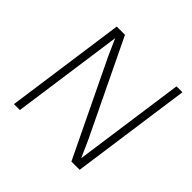

<svg xmlns="http://www.w3.org/2000/svg" viewBox="-172 -877 1054 1054"><g transform="rotate(45 355.0 -350.0)"><path d="M249 -550 205 -649 114 0H68L166 -700H230L495 -150L539 -51L630 -700H676L578 0H514Z"/></g></svg>

Font: Retni Sans Light
Style: Italic
Weight: 300
Italic angle: -8°
Designer: Vitaly Kuzmin
Foundry: ParaType Ltd.
Version: Version 1.00;June 10, 2019;FontCreator 11.5.0.2425 64-bit; t